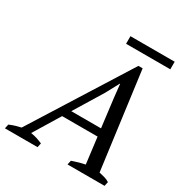

<svg xmlns="http://www.w3.org/2000/svg" viewBox="-226 -932 1019 1070"><g transform="rotate(30 283.5 -397.0)"><path d="M171.9 -27.3 166 0H-43.9L-38.1 -27.3Q-19 -35.6 -1.2 -41Q16.6 -46.4 34.7 -50.3L426.3 -673.3H453.6L536.1 -50.3Q554.2 -46.4 571.5 -41.5Q588.9 -36.6 603 -27.3L597.2 0H358.9L364.7 -27.3Q385.7 -34.7 406.5 -40.5Q427.2 -46.4 447.3 -50.3L426.3 -218.3H198.2L95.7 -50.3Q115.7 -47.4 134.5 -41.5Q153.3 -35.6 171.9 -27.3ZM397 -453.1 388.2 -535.6H386.2L340.8 -451.2L228.5 -267.6H419.9ZM305.2 -745.6V-794.4H589.8V-745.6Z"/></g></svg>

Font: PT Astra Serif
Style: Italic
Weight: 400
Italic angle: -16°
Designer: A.Korolkova, I. Chaeva
Foundry: ParaType Ltd
Version: Version 1.001